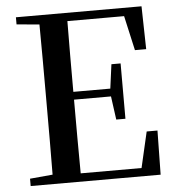

<svg xmlns="http://www.w3.org/2000/svg" viewBox="-52 -784 765 833"><g transform="rotate(-5 330.0 -367.5)"><path d="M550 -548H599L595 -735H48V-704L147 -695C148 -595 148 -495 148 -393V-342C148 -241 148 -140 147 -41L48 -32V0H614L617 -192H570L534 -36H269C268 -138 268 -241 268 -357H429L443 -255H483V-496H443L429 -391H268C268 -499 268 -600 269 -699H516Z"/></g></svg>

Font: Noto Serif HK SemiBold
Style: Regular
Weight: 600
Designer: Ryoko NISHIZUKA 西塚涼子 (kana & ideographs); Frank Grießhammer (Latin, Greek & Cyrillic); Wenlong ZHANG 张文龙 (bopomofo); San
Foundry: Adobe
Version: Version 2.001;hotconv 1.1.0;makeotfexe 2.6.0